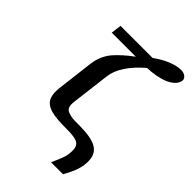

<svg xmlns="http://www.w3.org/2000/svg" viewBox="-263 -793 1100 1100"><g transform="rotate(45 287.5 -242.5)"><path d="M529 -693C481 -693 425 -671 362 -626H102L94 -563H289C245 -531 210 -499 183 -468C157 -436 140 -397 134 -352L107 -129C103 -98 105 -74 111 -55C130 2 202 10 299 10C403 10 421 27 411 108C408 127 395 160 373 208H470C499 158 515 116 519 82C532 -26 472 -56 332 -56C289 -56 276 -56 248 -66C222 -75 218 -98 222 -131L251 -367C259 -430 302 -496 380 -563C467 -565 567 -593 575 -656C577 -676 554 -693 529 -693Z"/></g></svg>

Font: Gamestation Extended
Style: Italic
Weight: 400
Width: 7
Designer: Jonas Hecksher
Foundry: Jonas Hecksher, Playtypeª, e-types AS
Version: Version 1.003